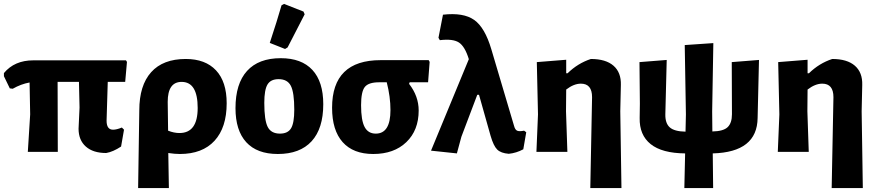

<svg xmlns="http://www.w3.org/2000/svg" viewBox="-27 -775 4473 980"><path d="M115 0 127 -191 124 -354Q80 -346 38 -322L23 -324L-7 -386V-402Q47 -467 143 -467H616L621 -459L612 -357H523L517 -159Q517 -113 550 -113Q568 -113 595 -124L606 -113L591 -27Q550 0 515 6Q448 6 411 -27Q374 -60 374 -118L379 -226L376 -357H267L268 0Z M678 185 684 -212Q684 -339 744.5 -406.5Q805 -474 921 -474Q1021 -474 1075.5 -416Q1130 -358 1130 -248Q1130 -124 1068 -56.5Q1006 11 891 11Q865 11 832 6L835 185ZM829 -255 831 -108Q861 -96 889 -96Q982 -96 982 -224Q982 -357 900 -357Q829 -357 829 -255Z M1410 -748 1423 -755 1522 -716 1528 -702Q1511 -668 1441 -533L1428 -525L1350 -556Q1388 -671 1410 -748ZM1406 -478Q1512 -478 1567.5 -418Q1623 -358 1623 -243Q1623 -119 1563.5 -54Q1504 11 1391 11Q1285 11 1230 -49Q1175 -109 1175 -223Q1175 -348 1234 -413Q1293 -478 1406 -478ZM1395 -371Q1355 -371 1338.5 -344Q1322 -317 1322 -250Q1322 -161 1339.5 -127Q1357 -93 1402 -93Q1442 -93 1458.5 -120Q1475 -147 1475 -215Q1475 -303 1457.5 -337Q1440 -371 1395 -371Z M1878 11Q1776 11 1722 -49.5Q1668 -110 1668 -225Q1668 -468 1916 -468H2161L2166 -459L2158 -355H2064L2061 -347Q2110 -284 2110 -211Q2110 -110 2047 -49.5Q1984 11 1878 11ZM1891 -93Q1966 -93 1966 -213Q1966 -281 1947 -355H1908Q1854 -355 1835 -331Q1816 -307 1816 -238Q1816 -161 1834 -127Q1852 -93 1891 -93Z M2305 8 2173 -6 2366 -473Q2346 -538 2315.5 -558Q2285 -578 2218 -570L2211 -582L2234 -700Q2338 -712 2393 -673.5Q2448 -635 2481 -523L2597 -132Q2602 -113 2612.5 -108Q2623 -103 2648 -108L2659 -100L2644 -13Q2609 6 2570 10Q2530 7 2511 -11.5Q2492 -30 2477 -82L2418 -291H2409L2328 -77Z M2863 -470V-401H2870Q2922 -452 2989 -474Q3065 -474 3104.5 -439.5Q3144 -405 3142 -341L3139 -207L3145 185H2986L2995 -279Q2995 -348 2938 -348Q2902 -348 2863 -318L2862 -207L2869 0H2711L2719 -191L2713 -458Z M3466 185 3470 8Q3352 7 3294 -39.5Q3236 -86 3238 -173L3239 -246L3237 -458L3376 -469L3369 -192Q3368 -146 3391.5 -125Q3415 -104 3472 -103L3474 -191L3468 -545L3614 -555L3608 -206L3609 -104Q3665 -105 3687 -126Q3709 -147 3709 -192L3708 -458L3847 -469L3840 -173Q3838 2 3611 8L3613 185Z M4095 -470V-401H4102Q4154 -452 4221 -474Q4297 -474 4336.5 -439.5Q4376 -405 4374 -341L4371 -207L4377 185H4218L4227 -279Q4227 -348 4170 -348Q4134 -348 4095 -318L4094 -207L4101 0H3943L3951 -191L3945 -458Z"/></svg>

Font: Alegreya Sans ExtraBold
Style: Regular
Weight: 800
Designer: Juan Pablo del Peral
Foundry: Huerta Tipografica
Version: Version 2.007